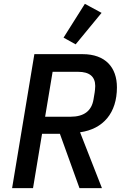

<svg xmlns="http://www.w3.org/2000/svg" viewBox="-20 -980 640 1000"><path d="M199 -283H292L394 0H511L397 -291C518 -308 589 -392 589 -525C589 -628 530 -698 410 -698H159L43 0H152ZM215 -372 254 -606H387C446 -606 476 -581 476 -532C476 -520 474 -505 473 -498L467 -462C457 -402 417 -372 347 -372ZM509 -913 422 -960 311 -784 374 -749Z"/></svg>

Font: IBM Mono Medium
Style: Italic
Weight: 500
Italic angle: -9°
Monospace: yes
Designer: Mike Abbink, Paul van der Laan, Pieter van Rosmalen
Foundry: Bold Monday
Version: Version 2.3